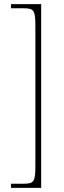

<svg xmlns="http://www.w3.org/2000/svg" viewBox="-20 -780 310 928"><path d="M33 128H179V-760H33V-740H95C145 -740 151 -729 151 -652V20C151 97 145 108 95 108H33Z"/></svg>

Font: Noto Serif SemiCondensed Thin
Style: Regular
Weight: 100
Width: 4
Designer: Monotype Design Team
Foundry: Monotype Imaging Inc.
Version: Version 2.015